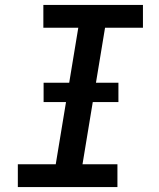

<svg xmlns="http://www.w3.org/2000/svg" viewBox="-20 -755 640 775"><path d="M52 0V-92H205L296 -643H155V-735H557V-643H404L313 -92H454V0ZM156 -343V-421H458V-343Z"/></svg>

Font: Iosevka Slab Semibold Extended
Style: Italic
Weight: 600
Width: 7
Italic angle: -9°
Monospace: yes
Designer: Belleve Invis
Foundry: Belleve Invis
Version: Version 11.1.0; ttfautohint (v1.8.3)